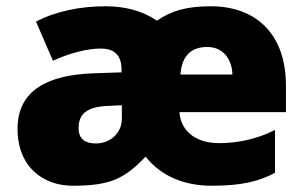

<svg xmlns="http://www.w3.org/2000/svg" viewBox="-20 -583 975 613"><path d="M653 -563C577 -563 527 -549 481 -517C436 -548 380 -563 317 -563C236 -563 158 -547 95 -514L149 -389C201 -413 258 -428 302 -428C337 -428 368 -414 368 -361V-352L279 -349C133 -344 36 -295 36 -172C36 -48 120 10 212 10C332 10 377 -12 445 -83C495 -19 571 10 655 10C750 10 804 -3 858 -31V-168C795 -136 731 -126 680 -126C598 -126 556 -171 553 -225H893V-309C893 -479 793 -563 653 -563ZM642 -433C693 -433 721 -393 722 -345H556C561 -410 595 -433 642 -433ZM328 -245 369 -247V-204C369 -157 331 -125 286 -125C253 -125 231 -138 231 -174C231 -216 253 -243 328 -245Z"/></svg>

Font: Noto Sans Thai Looped Black
Style: Regular
Weight: 900
Designer: Sasikarn Vongin, Ben Mitchell
Foundry: The Fontpad Ltd
Version: Version 1.001